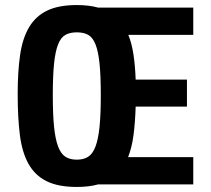

<svg xmlns="http://www.w3.org/2000/svg" viewBox="-20 -730 835 760"><path d="M368 0Q350 5 329 7.5Q308 10 284 10Q210 10 164 -13Q118 -36 92.5 -82Q67 -128 58.5 -197Q50 -266 50 -358Q50 -446 59.5 -512Q69 -578 95 -622Q121 -666 166.5 -688Q212 -710 284 -710Q308 -710 329 -707.5Q350 -705 368 -700H745V-592H488Q502 -557 508.5 -513Q515 -469 517 -415H720V-308H517Q515 -245 508.5 -195.5Q502 -146 487 -108H745V0ZM379 -353Q379 -430 374 -478.5Q369 -527 358 -554.5Q347 -582 329 -592Q311 -602 284 -602Q257 -602 239 -592Q221 -582 210 -554.5Q199 -527 194 -478.5Q189 -430 189 -353Q189 -277 194 -228Q199 -179 210 -150Q221 -121 239 -109.5Q257 -98 284 -98Q311 -98 329 -109.5Q347 -121 358 -150Q369 -179 374 -228Q379 -277 379 -353Z"/></svg>

Font: Share
Style: Bold
Weight: 700
Designer: Ralph du Carrois
Version: Version 1.002